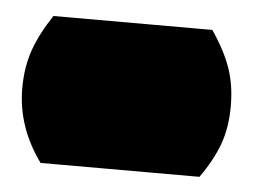

<svg xmlns="http://www.w3.org/2000/svg" viewBox="-31 -457 415 314"><g transform="rotate(5 176.0 -299.5)"><path d="M306.2 -178.7Q327.1 -208 337.2 -235.6Q347.2 -263.2 347.2 -298.1Q347.2 -333 337.4 -360.8Q327.6 -388.7 306.2 -419.9H45.4Q25.4 -390.1 15.1 -361.6Q4.9 -333 4.9 -297.9Q4.9 -234.4 45.4 -178.7Z"/></g></svg>

Font: Friends & Family
Style: Regular
Weight: 400
Designer: Sarang Kulkarni, Maithili Shingre, Noopur Datye
Foundry: Ek Type
Version: Version 1.000;hotconv 1.0.117;makeotfexe 2.5.65602